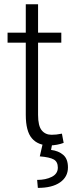

<svg xmlns="http://www.w3.org/2000/svg" viewBox="-20 -684 357 916"><path d="M161.6 -663.6V-528.3H272.5V-480.5H161.6V-136.2Q161.6 -83.5 179 -62.3Q196.3 -41 226.1 -41Q238.8 -41 249 -42.2Q259.3 -43.5 275.4 -46.4L283.7 -2.4Q270.5 2.9 252.4 6.3Q234.4 9.8 215.8 9.8Q161.1 9.8 132.1 -24.2Q103 -58.1 103 -136.2V-480.5H16.1V-528.3H103V-663.6ZM229.5 0 223.6 31.2Q259.3 35.6 281.7 54.9Q304.2 74.2 304.2 114.7Q304.2 159.7 266.6 186Q229 212.4 160.6 212.4L157.2 174.3Q198.2 174.3 227.1 159.7Q255.9 145 255.9 115.7Q255.9 87.9 236.6 76.9Q217.3 65.9 169.9 62L184.1 0Z"/></svg>

Font: Roboto Web
Style: Light
Weight: 300
Designer: Google
Version: Version 1.200310; 2013